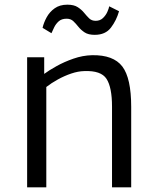

<svg xmlns="http://www.w3.org/2000/svg" viewBox="-20 -801 673 821"><path d="M96 0V-556H169V-485Q189 -500 221.8 -518.2Q254.5 -536.5 294 -550.2Q333.5 -564 374 -565Q465 -566.5 503 -516.8Q541 -467 541 -344V0H459V-345Q459 -427.5 435.5 -463.8Q412 -500 340 -497Q314 -496.5 284.5 -486.5Q255 -476.5 227 -461Q199 -445.5 178 -429V0ZM385 -652Q357.5 -652 341.8 -662.5Q326 -673 315.2 -686.5Q304.5 -700 293.5 -710.5Q282.5 -721 265 -721Q243.5 -721 231 -709.8Q218.5 -698.5 211.5 -683.8Q204.5 -669 200 -659L162 -682Q167 -704 179.5 -727Q192 -750 213.8 -765.5Q235.5 -781 268 -781Q296 -781 312.2 -770.5Q328.5 -760 339.5 -746.5Q350.5 -733 361.2 -722.5Q372 -712 389 -712Q408 -712 420.2 -723.8Q432.5 -735.5 439 -750.2Q445.5 -765 447 -774L489 -753Q478 -714 454.5 -683Q431 -652 385 -652Z"/></svg>

Font: Merriweather Sans Light
Style: Regular
Weight: 300
Designer: Eben Sorkin
Foundry: Eben Sorkin
Version: Version 2.001; ttfautohint (v1.8.3)